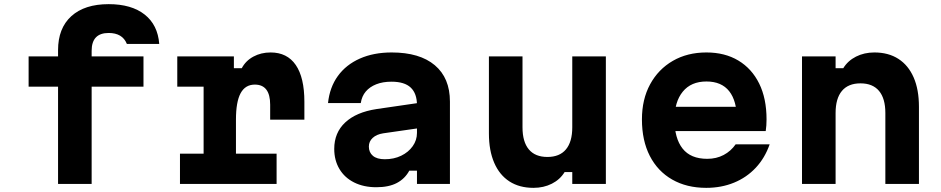

<svg xmlns="http://www.w3.org/2000/svg" viewBox="-20 -887 4540 926"><path d="M422 0H260V-469H118V-615H260V-645Q260 -751 324 -809Q388 -867 504 -867Q614 -867 677.5 -817Q741 -767 748 -675H592Q581 -702 559 -715Q537 -728 504 -728Q463 -728 442.5 -706.5Q422 -685 422 -642V-615H672V-469H422Z M835 -615H1108V-558H1146Q1165 -594 1202 -614Q1239 -634 1285 -634Q1365 -634 1406.5 -573.5Q1448 -513 1448 -396V-310H1283V-382Q1283 -479 1209 -479Q1163 -479 1140.5 -437.5Q1118 -396 1118 -310V-146H1314V0H848V-146H962V-469H835Z M2002 -391V-269L1828 -244Q1796 -239 1777.5 -222Q1759 -205 1759 -180Q1759 -152 1778.5 -135.5Q1798 -119 1836 -119Q1880 -119 1915 -136Q1950 -153 1970.5 -182Q1991 -211 1991 -246V-380Q1991 -436 1961 -464.5Q1931 -493 1868 -493Q1826 -493 1794.5 -480.5Q1763 -468 1744 -445.5Q1725 -423 1720 -390H1562Q1570 -466 1609.5 -520.5Q1649 -575 1715.5 -604.5Q1782 -634 1869 -634Q2004 -634 2077 -572.5Q2150 -511 2150 -397V0H1991V-64H1954Q1933 -25 1894 -4.5Q1855 16 1795 16Q1734 16 1688 -7Q1642 -30 1617 -72Q1592 -114 1592 -169Q1592 -247 1645 -296.5Q1698 -346 1796 -361Z M2902 -615V0H2740V-57H2703Q2681 -21 2641.5 -1Q2602 19 2553 19Q2485 19 2437 -12Q2389 -43 2363.5 -102Q2338 -161 2338 -243V-615H2500V-273Q2500 -203 2530.5 -166.5Q2561 -130 2620 -130Q2679 -130 2709.5 -166.5Q2740 -203 2740 -273V-615Z M3207 -372H3584L3534 -311Q3534 -400 3497 -447Q3460 -494 3387 -494Q3313 -494 3273 -445Q3233 -396 3233 -311Q3233 -220 3272 -170.5Q3311 -121 3391 -121Q3435 -121 3470 -139.5Q3505 -158 3528 -191H3692Q3669 -125 3625 -78Q3581 -31 3520 -6Q3459 19 3386 19Q3292 19 3222 -21Q3152 -61 3114 -135Q3076 -209 3076 -311Q3076 -408 3115.5 -480.5Q3155 -553 3225 -593.5Q3295 -634 3387 -634Q3476 -634 3541 -595Q3606 -556 3641.5 -484Q3677 -412 3677 -311Q3677 -297 3676 -282Q3675 -267 3673 -255H3207Z M3848 0V-615H4010V-558H4047Q4069 -594 4108.5 -614Q4148 -634 4197 -634Q4265 -634 4313 -603Q4361 -572 4386.5 -513.5Q4412 -455 4412 -372V0H4250V-342Q4250 -412 4219.5 -448.5Q4189 -485 4130 -485Q4071 -485 4040.5 -448.5Q4010 -412 4010 -342V0Z"/></svg>

Font: Martian Mono SemiExpanded SemiExpanded
Style: Bold
Weight: 700
Width: 6
Monospace: yes
Version: Version 1.000